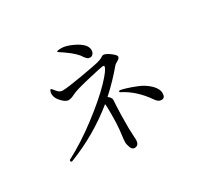

<svg xmlns="http://www.w3.org/2000/svg" viewBox="-160 -996 1321 1247"><g transform="rotate(-30 500.0 -372.0)"><path d="M112.3 -110.4Q112.3 -114.3 116.2 -117.2Q230.5 -176.8 350.6 -268.1Q470.7 -359.4 542 -433.1Q613.3 -506.8 613.3 -532.2Q613.3 -536.1 602.5 -536.1Q590.8 -536.1 482.9 -510.7Q375 -485.4 348.6 -470.7Q321.3 -456.1 301.8 -456.1Q281.2 -456.1 252.9 -485.8Q224.6 -515.6 224.6 -545.9Q224.6 -554.7 228 -565.4Q231.4 -576.2 238.3 -576.2Q240.2 -576.2 258.8 -552.7Q277.3 -529.3 298.8 -529.3Q335 -529.3 442.4 -547.9Q549.8 -566.4 580.1 -573.7Q610.4 -581.1 623 -589.8Q635.7 -598.6 641.6 -598.6Q660.2 -598.6 690.9 -575.7Q721.7 -552.7 721.7 -541Q721.7 -528.3 702.1 -517.6Q681.6 -505.9 678.7 -502Q608.4 -418 530.3 -347.7Q553.7 -330.1 553.7 -313.5Q553.7 -306.6 550.8 -261.7Q547.9 -216.8 547.9 -101.6L551.8 -15.6Q551.8 27.3 517.6 27.3Q500 27.3 491.2 4.4Q482.4 -18.6 482.4 -34.2Q482.4 -49.8 483.4 -56.6Q484.4 -63.5 485.8 -75.7Q487.3 -87.9 491.7 -126.5Q496.1 -165 496.1 -236.3Q496.1 -307.6 493.2 -315.4Q328.1 -180.7 125 -101.6Q122.1 -100.6 121.1 -100.6Q112.3 -100.6 112.3 -110.4ZM394.5 -764.6Q394.5 -772.5 428.7 -772.5Q462.9 -772.5 512.7 -749Q592.8 -710.9 592.8 -665Q592.8 -647.5 583.5 -636.7Q574.2 -626 564.5 -626Q554.7 -626 549.8 -627.4Q544.9 -628.9 539.1 -634.8Q530.3 -641.6 512.7 -668.9Q481.4 -707 398.4 -760.7Q394.5 -762.7 394.5 -764.6ZM613.3 -338.9Q613.3 -345.7 621.1 -345.7Q628.9 -345.7 662.1 -335.9Q695.3 -326.2 739.7 -308.1Q784.2 -290 818.4 -257.3Q852.5 -224.6 852.5 -190.4Q852.5 -155.3 825.2 -155.3Q800.8 -155.3 782.2 -184.6Q711.9 -286.1 616.2 -334Q613.3 -335.9 613.3 -338.9Z"/></g></svg>

Font: GenEi Koburi Mincho v6
Style: Regular
Weight: 400
Designer: o_tamon (Modified)
Foundry: o_tamon / Adobe Systems Incorporated
Version: Version 6.1